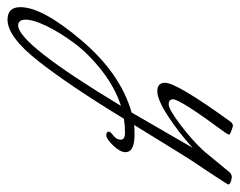

<svg xmlns="http://www.w3.org/2000/svg" viewBox="-314 -154 654 523"><g transform="rotate(90 13.5 107.0)"><path d="M93 69Q101 68 119 68Q167 68 167 93Q167 107 149 126Q131 145 121 145Q111 145 111 138Q111 134 122 125.5Q133 117 133 105.5Q133 94 113.5 94Q94 94 76 97Q-15 246 -81 330Q-147 414 -194 414Q-228 414 -228 379Q-228 319 -137.5 212.5Q-47 106 59 76L155 -90Q113 -52 68.5 -23Q24 6 1 6Q-22 6 -22 -15Q-22 -47 83 -192Q88 -200 96 -200Q119 -193 119 -190Q119 -187 113 -178Q23 -56 23 -37Q23 -25 36.5 -25Q50 -25 92.5 -57Q135 -89 165 -122L221 -190Q227 -197 236 -197Q255 -194 255 -187Q255 -186 232.5 -151.5Q210 -117 197.5 -99Q185 -81 93 69ZM-178 385Q-128 385 41 105Q-9 121 -55.5 157.5Q-102 194 -131 233.5Q-160 273 -177 308.5Q-194 344 -194 364.5Q-194 385 -178 385Z"/></g></svg>

Font: Mr De Haviland
Style: Regular
Weight: 400
Designer: Alejandro Paul
Foundry: Alejandro Paul
Version: Version 1.000